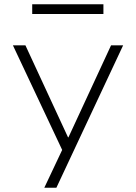

<svg xmlns="http://www.w3.org/2000/svg" viewBox="-20 -706 642 906"><path d="M189 180 284 -21V24L41 -492H100L301 -58H303L504 -492H561L246 180ZM132 -640V-686H468V-640Z"/></svg>

Font: Nunito Sans 7pt SemiExpanded ExtraLight
Style: Regular
Weight: 250
Width: 6
Designer: Vernon Adams
Foundry: Vernon Adams
Version: Version 3.101;gftools[0.9.27]